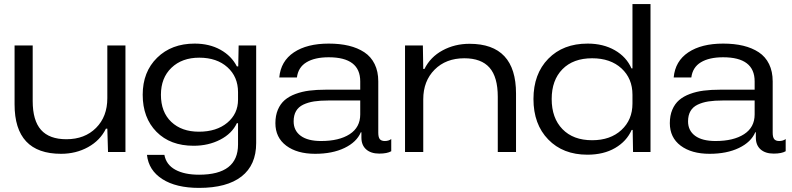

<svg xmlns="http://www.w3.org/2000/svg" viewBox="-20 -749 3900 946"><path d="M280.8 8.8Q51.8 8.8 51.8 -234.9V-524.9H141.1V-251Q141.1 -155.3 182.1 -109.1Q223.1 -63 307.1 -63Q397.5 -63 453.1 -118.7Q508.8 -174.3 508.8 -265.1V-524.9H598.1V0H512.2L508.8 -115.2H502Q473.6 -57.1 414.1 -24.2Q354.5 8.8 280.8 8.8Z M960.9 176.8Q847.7 176.8 780 133.5Q712.4 90.3 704.1 14.2H790Q798.8 62.5 843.8 87.2Q888.7 111.8 960.9 111.8Q1152.8 111.8 1152.8 -37.1V-142.1H1147Q1123 -90.8 1064.9 -60.8Q1006.8 -30.8 934.1 -30.8Q818.8 -30.8 751 -99.6Q683.1 -168.5 683.1 -282.2Q683.1 -395 754.2 -464.6Q825.2 -534.2 939 -534.2Q1011.7 -534.2 1066.2 -503.9Q1120.6 -473.6 1147 -421.9H1153.8L1155.8 -524.9H1242.2V-43.9Q1242.2 64 1170.2 120.4Q1098.1 176.8 960.9 176.8ZM772.9 -282.2Q772.9 -196.8 824 -148.4Q875 -100.1 960 -100.1Q1046.9 -100.1 1099.9 -144.3Q1152.8 -188.5 1152.8 -257.8V-294.9Q1152.8 -370.6 1100.6 -417.7Q1048.3 -464.8 961.9 -464.8Q876.5 -464.8 824.7 -415Q772.9 -365.2 772.9 -282.2Z M1532.7 8.8Q1443.8 8.8 1390.4 -31.2Q1336.9 -71.3 1336.9 -142.1Q1336.9 -179.7 1349.1 -208.5Q1361.3 -237.3 1382.8 -255.9Q1404.3 -274.4 1436 -286.1Q1467.8 -297.9 1503.9 -302.5Q1540 -307.1 1585 -307.1H1754.9V-348.1Q1754.9 -466.8 1599.6 -466.8Q1530.8 -466.8 1490 -442.1Q1449.2 -417.5 1442.9 -367.2H1356Q1363.3 -447.8 1428 -491Q1492.7 -534.2 1599.6 -534.2Q1654.8 -534.2 1698.5 -523.7Q1742.2 -513.2 1775.1 -491.5Q1808.1 -469.7 1825.9 -433.3Q1843.8 -397 1843.8 -348.1V-95.2Q1843.8 -72.8 1851.3 -63.5Q1858.9 -54.2 1876 -54.2Q1895 -54.2 1907.7 -64V-3.9Q1887.7 7.8 1848.6 7.8Q1807.6 7.8 1784.2 -12.9Q1760.7 -33.7 1760.7 -70.8V-97.2H1757.8Q1737.3 -48.8 1677.5 -20Q1617.7 8.8 1532.7 8.8ZM1426.8 -150.9Q1426.8 -105.5 1461.7 -79.8Q1496.6 -54.2 1562 -54.2Q1650.9 -54.2 1702.9 -87.9Q1754.9 -121.6 1754.9 -185.1V-253.9H1598.6Q1557.1 -253.9 1527.3 -249.3Q1497.6 -244.6 1474.1 -233.4Q1450.7 -222.2 1438.7 -201.7Q1426.8 -181.2 1426.8 -150.9Z M1975.6 0V-524.9H2063.5L2065.4 -409.2H2071.3Q2100.6 -468.3 2160.6 -500.7Q2220.7 -533.2 2293.5 -533.2Q2522.5 -533.2 2522.5 -288.1V0H2432.6V-272Q2432.6 -369.6 2391.8 -415.8Q2351.1 -461.9 2267.6 -461.9Q2177.2 -461.9 2121.3 -405.8Q2065.4 -349.6 2065.4 -259.8V0Z M2874 13.2Q2753.9 13.2 2681.2 -61.8Q2608.4 -136.7 2608.4 -261.2Q2608.4 -384.8 2681.4 -459.5Q2754.4 -534.2 2875.5 -534.2Q2952.1 -534.2 3009.3 -501.5Q3066.4 -468.8 3091.3 -412.1H3096.2V-729H3185.1V0H3099.1L3097.2 -108.9H3092.3Q3067.4 -52.7 3010.7 -19.8Q2954.1 13.2 2874 13.2ZM2698.2 -261.2Q2698.2 -167.5 2751.2 -112.8Q2804.2 -58.1 2897.5 -58.1Q2987.3 -58.1 3041.7 -108.4Q3096.2 -158.7 3096.2 -238.8V-282.2Q3096.2 -362.3 3042 -412.1Q2987.8 -461.9 2897.5 -461.9Q2804.2 -461.9 2751.2 -408Q2698.2 -354 2698.2 -261.2Z M3476.1 8.8Q3387.2 8.8 3333.7 -31.2Q3280.3 -71.3 3280.3 -142.1Q3280.3 -179.7 3292.5 -208.5Q3304.7 -237.3 3326.2 -255.9Q3347.7 -274.4 3379.4 -286.1Q3411.1 -297.9 3447.3 -302.5Q3483.4 -307.1 3528.3 -307.1H3698.2V-348.1Q3698.2 -466.8 3543 -466.8Q3474.1 -466.8 3433.3 -442.1Q3392.6 -417.5 3386.2 -367.2H3299.3Q3306.6 -447.8 3371.3 -491Q3436 -534.2 3543 -534.2Q3598.1 -534.2 3641.8 -523.7Q3685.5 -513.2 3718.5 -491.5Q3751.5 -469.7 3769.3 -433.3Q3787.1 -397 3787.1 -348.1V-95.2Q3787.1 -72.8 3794.7 -63.5Q3802.2 -54.2 3819.3 -54.2Q3838.4 -54.2 3851.1 -64V-3.9Q3831.1 7.8 3792 7.8Q3751 7.8 3727.5 -12.9Q3704.1 -33.7 3704.1 -70.8V-97.2H3701.2Q3680.7 -48.8 3620.8 -20Q3561 8.8 3476.1 8.8ZM3370.1 -150.9Q3370.1 -105.5 3405 -79.8Q3439.9 -54.2 3505.4 -54.2Q3594.2 -54.2 3646.2 -87.9Q3698.2 -121.6 3698.2 -185.1V-253.9H3542Q3500.5 -253.9 3470.7 -249.3Q3440.9 -244.6 3417.5 -233.4Q3394 -222.2 3382.1 -201.7Q3370.1 -181.2 3370.1 -150.9Z"/></svg>

Font: Lumene Sans Expanded
Style: Regular
Weight: 400
Width: 7
Designer: Deni Anggara
Version: Version 1.003;Glyphs 3.1.2 (3151)